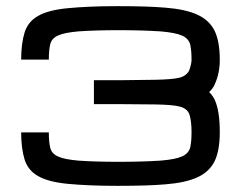

<svg xmlns="http://www.w3.org/2000/svg" viewBox="-20 -604 803 624"><path d="M197.3 -577.1Q135.3 -570.8 103 -551.8Q71.3 -533.7 60.1 -499Q48.8 -462.4 48.8 -410.2H138.7Q138.7 -441.4 143.1 -459.5Q147.5 -479 168 -488.3Q188.5 -498 234.9 -502Q290.5 -505.9 364.3 -505.9Q442.9 -505.9 501.5 -502Q550.3 -498 571.8 -488.3Q592.8 -479 598.1 -459.5Q602.5 -440.4 602.5 -409.2Q602.5 -397.9 595.7 -377.4Q593.3 -369.6 584.5 -362.1Q575.7 -354.5 563.5 -351.6Q541 -345.7 482.9 -344.7L369.1 -343.3H368.7H285.2V-265.6H368.7H369.1L482.9 -264.6Q541 -263.7 563.5 -257.8Q588.9 -251.5 595.7 -231.9Q602.5 -210.4 602.5 -174.8Q602.5 -143.6 598.1 -124.5Q592.8 -105 571.8 -95.7Q550.3 -85.9 501.5 -82Q442.9 -78.1 364.3 -78.1Q290.5 -78.1 234.9 -82Q188.5 -85.9 168 -95.7Q147.5 -105 143.1 -124.5Q138.7 -142.6 138.7 -173.8H48.8Q48.8 -121.6 60.1 -85Q71.3 -50.3 103 -32.2Q135.3 -13.2 197.3 -6.8Q266.6 0 361.8 0Q462.9 0 517.1 -4.9Q581.1 -9.8 619.6 -26.9Q658.7 -43.9 676.8 -78.6Q694.3 -113.8 694.3 -174.8Q694.3 -243.2 678.2 -278.8Q671.4 -293.5 659.7 -304.7Q672.4 -316.4 678.2 -330.6Q694.3 -366.2 694.3 -409.2Q694.3 -470.2 676.8 -505.4Q658.7 -540 619.6 -557.1Q581.1 -574.2 517.1 -579.1Q462.9 -584 361.8 -584Q266.6 -584 197.3 -577.1Z"/></svg>

Font: Michroma+
Style: Regular
Weight: 400
Designer: beogot
Foundry: beogot
Version: Version